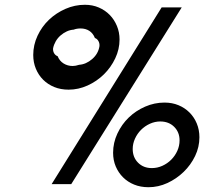

<svg xmlns="http://www.w3.org/2000/svg" viewBox="-20 -770 854 803"><path d="M656 -739H740L278 0H196ZM453 -131Q453 -173 471 -211.5Q489 -250 518.5 -278.5Q548 -307 587 -324Q626 -341 668 -341Q700 -341 726.5 -330Q753 -319 772.5 -299.5Q792 -280 803 -253.5Q814 -227 814 -196Q814 -155 796 -117.5Q778 -80 748 -51Q718 -22 680 -4.5Q642 13 601 13Q568 13 541 2Q514 -9 494.5 -28.5Q475 -48 464 -74Q453 -100 453 -131ZM615 -67Q638 -67 659 -76.5Q680 -86 696 -102Q712 -118 721.5 -139Q731 -160 731 -183Q731 -217 708.5 -239.5Q686 -262 650 -262Q628 -262 607 -252.5Q586 -243 570 -227Q554 -211 544.5 -190Q535 -169 535 -147Q535 -112 557.5 -89.5Q580 -67 615 -67ZM119 -540Q119 -582 137 -620.5Q155 -659 185 -687.5Q215 -716 254 -733Q293 -750 335 -750Q367 -750 393.5 -738.5Q420 -727 439 -707.5Q458 -688 469 -661.5Q480 -635 480 -605Q480 -564 462 -526Q444 -488 414.5 -459Q385 -430 346.5 -412.5Q308 -395 267 -395Q234 -395 207 -406Q180 -417 160.5 -436.5Q141 -456 130 -482.5Q119 -509 119 -540ZM221 -535Q229 -515 246 -504.5Q263 -494 284 -494Q296 -494 311 -499Q340 -501 365.5 -523Q391 -545 396 -577Q397 -589 391.5 -598.5Q386 -608 377 -611Q369 -631 353.5 -641Q338 -651 317 -651Q301 -651 288 -646Q273 -645 259 -638.5Q245 -632 233 -621.5Q221 -611 213 -597Q205 -583 202 -568Q201 -556 206.5 -547Q212 -538 221 -535Z"/></svg>

Font: Involve Medium Oblique
Style: Italic
Weight: 500
Italic angle: -10.5°
Designer: Stefan Peev
Foundry: Context Ltd.
Version: Version 1.001